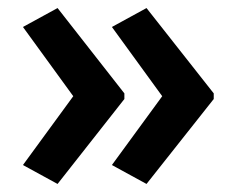

<svg xmlns="http://www.w3.org/2000/svg" viewBox="-20 -509 587 477"><path d="M511 -263V-277L344 -489L258 -442L383 -270L258 -99L344 -52ZM289 -263V-277L123 -489L37 -442L162 -270L37 -99L123 -52Z"/></svg>

Font: Noto Sans Devanagari UI SemiCondensed SemiBold
Style: Regular
Weight: 600
Width: 4
Designer: Jelle Bosma - Monotype Design Team
Foundry: Monotype Imaging Inc.
Version: Version 2.004